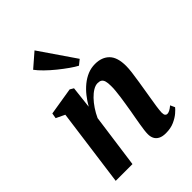

<svg xmlns="http://www.w3.org/2000/svg" viewBox="-244 -961 1086 1086"><g transform="rotate(-45 299.5 -417.5)"><path d="M227.5 -404.5Q244 -433.5 264.8 -459.8Q285.5 -486 310.5 -506.5Q335.5 -527 363.8 -538.8Q392 -550.5 423.5 -550.5Q478 -550.5 509.2 -518.8Q540.5 -487 540.5 -417.5Q540.5 -397.5 536.8 -367.8Q533 -338 527.8 -305.5Q522.5 -273 518 -245Q514 -219 509 -190.2Q504 -161.5 500.2 -135.2Q496.5 -109 495.5 -90.5Q495.5 -73 500.8 -67Q506 -61 513 -61Q521.5 -61 532.2 -66.2Q543 -71.5 558.5 -84.5L571 -57Q564 -47.5 545.5 -31.5Q527 -15.5 498.2 -2.5Q469.5 10.5 430.5 10.5Q402.5 10.5 385.5 1.2Q368.5 -8 361 -23.8Q353.5 -39.5 354 -59.5Q354 -71 356.2 -89.2Q358.5 -107.5 362.2 -129.5Q366 -151.5 370 -174.8Q374 -198 378 -219.5Q381.5 -241.5 385.5 -265.5Q389.5 -289.5 392.8 -313.2Q396 -337 398.2 -358.8Q400.5 -380.5 400 -398.5Q400 -423 395.8 -437.2Q391.5 -451.5 382.2 -457.5Q373 -463.5 357.5 -463.5Q340 -463.5 320.8 -452Q301.5 -440.5 282.5 -420.8Q263.5 -401 246.8 -376Q230 -351 217.5 -323.5L173 0H39L102 -466L49.5 -491L55 -523L220.5 -550L242.5 -537ZM352.5 -607.5Q334 -617 306.2 -636.5Q278.5 -656 248.5 -680.2Q218.5 -704.5 193 -729.5Q167.5 -754.5 153 -774.5L236 -846.5L383 -632Z"/></g></svg>

Font: Merriweather 60pt
Style: Bold Italic
Weight: 700
Italic angle: -7.8°
Version: Version 2.101